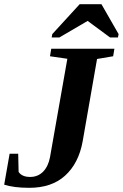

<svg xmlns="http://www.w3.org/2000/svg" viewBox="-23 -887 587 918"><path d="M299 -606 216 -618 222 -654H524L518 -618L441 -605L372 -210Q353 -106 288 -47Q224 11 117 11Q44 11 -3 -4L23 -152H64L66 -65Q82 -41 121 -41Q158 -41 183 -66Q208 -92 216 -135ZM224 -708 227 -724 358 -867H462L544 -724L541 -708H503L396 -787L261 -708Z"/></svg>

Font: Libra Serif Modern
Style: Bold Italic
Weight: 700
Italic angle: -12°
Designer: Stefan Peev, Context Ltd
Foundry: Stefan Peev, Context Ltd
Version: Version 1.000